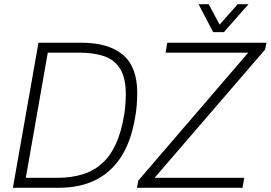

<svg xmlns="http://www.w3.org/2000/svg" viewBox="-20 -888 1280 908"><path d="M41 0 162 -686H365Q493 -686 561 -629Q629 -572 629 -449Q629 -419 626.5 -388.5Q624 -358 618 -327Q599 -217 551.5 -144.5Q504 -72 430.5 -36Q357 0 258 0ZM102 -47H250Q317 -47 370.5 -63.5Q424 -80 463.5 -116Q503 -152 528.5 -208.5Q554 -265 567 -344Q570 -361 571.5 -377.5Q573 -394 574 -410Q575 -426 575 -442Q575 -519 548.5 -562Q522 -605 473 -622Q424 -639 356 -639H206ZM628 0 634 -34 1154 -639H763L771 -686H1240L1234 -654L711 -47H1135L1127 0ZM1155 -868 1039 -736H988L919 -868H967L1029 -752H1001L1104 -868Z"/></svg>

Font: Archivo SemiCondensed Thin
Style: Italic
Weight: 250
Width: 4
Italic angle: -10°
Designer: Hector Gatti
Foundry: Omnibus-Type
Version: Version 2.001